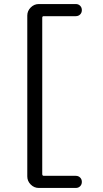

<svg xmlns="http://www.w3.org/2000/svg" viewBox="-20 -790 510 950"><path d="M172 140Q149 140 132 123Q115 106 115 83V-713Q115 -736 132 -753Q149 -770 172 -770H355Q368 -770 376.5 -761.5Q385 -753 385 -740Q385 -727 376.5 -718.5Q368 -710 355 -710H196Q189 -710 189 -702V71Q189 80 197 80H355Q368 80 376.5 88.5Q385 97 385 110Q385 123 376.5 131.5Q368 140 355 140Z"/></svg>

Font: Rounded Mplus 1c
Style: Regular
Weight: 400
Version: Version 1.059.20150529